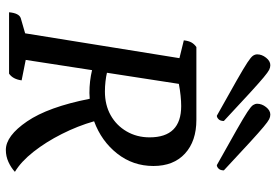

<svg xmlns="http://www.w3.org/2000/svg" viewBox="-164 -770 945 657"><g transform="rotate(90 308.5 -441.5)"><path d="M493 11Q445 11 395.5 -61.5Q346 -134 318 -276Q308 -275 298 -275Q257 -275 220 -284L185 -57L255 -43Q251 -13 232 0H22Q25 -34 42 -40L94 -55L179 -583L118 -598Q120 -615 125.5 -624.5Q131 -634 141 -641H390Q463 -641 505.5 -602Q548 -563 548 -494Q548 -424 505.5 -370Q463 -316 395 -291Q411 -235 438.5 -180.5Q466 -126 499.5 -83.5Q533 -41 568 -20Q554 -7 534.5 2Q515 11 493 11ZM343 -589Q327 -589 307.5 -587Q288 -585 267 -581L229 -335Q241 -332 258.5 -330Q276 -328 293 -328Q339 -328 374 -347.5Q409 -367 429.5 -402Q450 -437 450 -481Q450 -589 343 -589ZM545 -711Q551 -711 557 -717Q563 -723 563 -735Q502 -792 467 -824Q432 -856 414 -871Q396 -886 388 -890Q380 -894 372 -894Q358 -894 346.5 -879.5Q335 -865 335 -849Q335 -842 339.5 -835Q344 -828 363 -815.5Q382 -803 425 -778.5Q468 -754 545 -711ZM376 -711Q382 -711 388 -717Q394 -723 394 -735Q333 -792 298 -824Q263 -856 245 -871Q227 -886 219 -890Q211 -894 203 -894Q189 -894 177.5 -879.5Q166 -865 166 -849Q166 -842 170.5 -835Q175 -828 194 -815.5Q213 -803 256 -778.5Q299 -754 376 -711Z"/></g></svg>

Font: Petrona Medium
Style: Italic
Weight: 500
Italic angle: -9°
Designer: Ringo R. Seeber
Foundry: Ringo R. Seeber
Version: Version 2.001; ttfautohint (v1.8.3)